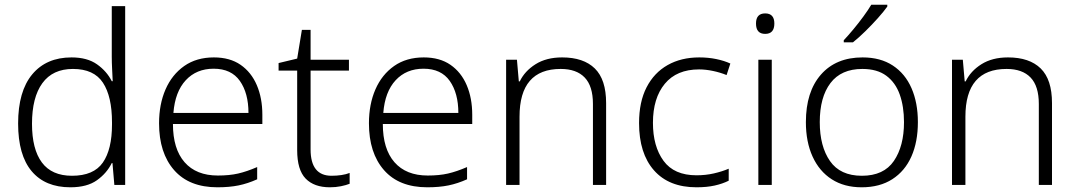

<svg xmlns="http://www.w3.org/2000/svg" viewBox="-20 -786 4574 816"><path d="M279 10Q172 10 114.5 -58.5Q57 -127 57 -261Q57 -398 117 -470Q177 -542 284 -542Q351 -542 392.5 -512.5Q434 -483 455 -441H459Q458 -464 456.5 -492.5Q455 -521 455 -545V-760H512V0H466L458 -93H455Q434 -50 392 -20Q350 10 279 10ZM286 -39Q378 -39 417 -95Q456 -151 456 -257V-266Q456 -376 417.5 -434.5Q379 -493 290 -493Q204 -493 160 -432.5Q116 -372 116 -260Q116 -152 158 -95.5Q200 -39 286 -39Z M889 -542Q957 -542 1002.5 -510.5Q1048 -479 1071.5 -424Q1095 -369 1095 -298V-259H715Q715 -153 764.5 -96.5Q814 -40 906 -40Q955 -40 992 -48.5Q1029 -57 1073 -76V-24Q1033 -6 994 2Q955 10 904 10Q784 10 720 -63Q656 -136 656 -262Q656 -343 683.5 -406Q711 -469 763 -505.5Q815 -542 889 -542ZM888 -494Q815 -494 769.5 -445Q724 -396 717 -306H1036Q1036 -390 999.5 -442Q963 -494 888 -494Z M1389 -39Q1411 -39 1431 -42Q1451 -45 1466 -51V-5Q1451 1 1429 5.5Q1407 10 1382 10Q1315 10 1279 -27Q1243 -64 1243 -148V-486H1164V-518L1243 -537L1263 -659H1300V-532H1463V-486H1300V-151Q1300 -39 1389 -39Z M1781 -542Q1849 -542 1894.5 -510.5Q1940 -479 1963.5 -424Q1987 -369 1987 -298V-259H1607Q1607 -153 1656.5 -96.5Q1706 -40 1798 -40Q1847 -40 1884 -48.5Q1921 -57 1965 -76V-24Q1925 -6 1886 2Q1847 10 1796 10Q1676 10 1612 -63Q1548 -136 1548 -262Q1548 -343 1575.5 -406Q1603 -469 1655 -505.5Q1707 -542 1781 -542ZM1780 -494Q1707 -494 1661.5 -445Q1616 -396 1609 -306H1928Q1928 -390 1891.5 -442Q1855 -494 1780 -494Z M2369 -542Q2460 -542 2508 -495Q2556 -448 2556 -348V0H2500V-344Q2500 -420 2465 -456.5Q2430 -493 2363 -493Q2188 -493 2188 -290V0H2131V-532H2177L2185 -440H2189Q2210 -484 2256 -513Q2302 -542 2369 -542Z M2940 10Q2823 10 2759.5 -62Q2696 -134 2696 -263Q2696 -353 2728 -415Q2760 -477 2817.5 -509.5Q2875 -542 2952 -542Q2990 -542 3024 -535Q3058 -528 3084 -516L3068 -467Q3041 -478 3010 -484.5Q2979 -491 2951 -491Q2856 -491 2805.5 -430Q2755 -369 2755 -264Q2755 -164 2800 -102.5Q2845 -41 2940 -41Q2979 -41 3014 -49Q3049 -57 3077 -69V-18Q3051 -5 3017.5 2.5Q2984 10 2940 10Z M3232 -729Q3271 -729 3271 -686Q3271 -642 3232 -642Q3193 -642 3193 -686Q3193 -729 3232 -729ZM3260 -532V0H3203V-532Z M3881 -267Q3881 -183 3853.5 -121Q3826 -59 3772.5 -24.5Q3719 10 3642 10Q3568 10 3515 -24Q3462 -58 3433.5 -120.5Q3405 -183 3405 -267Q3405 -396 3469 -469Q3533 -542 3646 -542Q3722 -542 3774.5 -507.5Q3827 -473 3854 -411Q3881 -349 3881 -267ZM3464 -267Q3464 -164 3507.5 -101.5Q3551 -39 3643 -39Q3736 -39 3779 -102Q3822 -165 3822 -267Q3822 -333 3804 -384Q3786 -435 3747 -464Q3708 -493 3645 -493Q3555 -493 3509.5 -433Q3464 -373 3464 -267ZM3751 -766V-758Q3736 -737 3711 -709Q3686 -681 3658 -653.5Q3630 -626 3605 -606H3566V-615Q3584 -634 3606.5 -661Q3629 -688 3649.5 -716Q3670 -744 3683 -766Z M4264 -542Q4355 -542 4403 -495Q4451 -448 4451 -348V0H4395V-344Q4395 -420 4360 -456.5Q4325 -493 4258 -493Q4083 -493 4083 -290V0H4026V-532H4072L4080 -440H4084Q4105 -484 4151 -513Q4197 -542 4264 -542Z"/></svg>

Font: Noto Sans Cherokee Light
Style: Regular
Weight: 300
Designer: Monotype Design Team
Foundry: Monotype Imaging Inc.
Version: Version 2.001; ttfautohint (v1.8.4.7-5d5b)